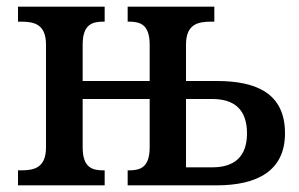

<svg xmlns="http://www.w3.org/2000/svg" viewBox="-20 -556 898 576"><path d="M34 0H294V-45H289C256 -45 228 -54 228 -114V-259H429V-114C429 -54 401 -45 368 -45H363V0H630C751 0 835 -43 835 -156C835 -275 751 -313 630 -313H538V-422C538 -482 572 -491 612 -491H623V-536H363V-491H368C401 -491 429 -482 429 -422V-313H228V-422C228 -482 256 -491 289 -491H294V-536H34V-491H45C84 -491 118 -482 118 -422V-114C118 -54 84 -45 45 -45H34ZM538 -54V-259H617C682 -259 721 -228 721 -156C721 -86 683 -54 617 -54Z"/></svg>

Font: Noto Serif Medium
Style: Regular
Weight: 500
Designer: Monotype Design Team
Foundry: Monotype Imaging Inc.
Version: Version 2.013